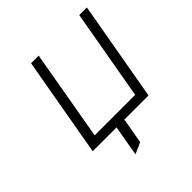

<svg xmlns="http://www.w3.org/2000/svg" viewBox="-182 -641 927 927"><g transform="rotate(-45 281.5 -177.0)"><path d="M82 0 172 -511H224L143 -47.5H419.5L501 -511H553L463 0ZM217.5 156.5 250.5 -32.5H304L275 131Z"/></g></svg>

Font: Overpass ExtraLight
Style: Italic
Weight: 250
Italic angle: -10°
Designer: Delve Withrington, Dave Bailey, Thomas Jockin
Foundry: Delve Fonts LLC
Version: Version 4.000